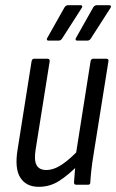

<svg xmlns="http://www.w3.org/2000/svg" viewBox="-20 -714 449 742"><path d="M130 8Q81 8 58.5 -27.5Q36 -63 48 -136L102 -477Q104 -487 112 -487H163Q173 -487 172 -477L118 -138Q111 -96 121 -76.5Q131 -57 159 -57Q188 -57 220 -78.5Q252 -100 290 -141L284 -78Q247 -40 210.5 -16Q174 8 130 8ZM275 0Q266 0 266 -9Q267 -29 269.5 -54.5Q272 -80 274 -98L273 -116L330 -477Q332 -487 340 -487H391Q401 -487 399 -477L342 -120Q336 -84 333 -56.5Q330 -29 329 -9Q329 0 320 0ZM279 -557Q274 -557 272.5 -560Q271 -563 274 -568L340 -685Q345 -694 355 -694H402Q407 -694 408.5 -690.5Q410 -687 406 -682L331 -565Q326 -557 317 -557ZM168 -557Q163 -557 161.5 -560Q160 -563 163 -568L229 -685Q234 -694 244 -694H291Q296 -694 297.5 -690.5Q299 -687 295 -682L220 -565Q215 -557 206 -557Z"/></svg>

Font: Sofia Sans Condensed
Style: Italic
Weight: 400
Italic angle: -9°
Designer: Botio Nikoltchev, Ani Petrova
Foundry: lettersoup
Version: Version 4.101